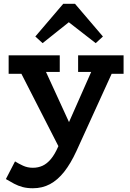

<svg xmlns="http://www.w3.org/2000/svg" viewBox="-20 -766 694 1024"><path d="M155.3 238Q125 238 101 231.7Q76.9 225.3 55.2 213.8Q33.6 202.3 11.4 189L60.1 94.8Q78.5 106.4 102.6 117.6Q126.7 128.8 155.3 128.8Q183.3 128.8 207.1 117.9Q230.9 106.9 251.5 82.2Q272.1 57.5 289.9 16.8L497.9 -453.8H612.6L387.7 39.5Q357.2 106 322.4 150.1Q287.6 194.2 246.6 216.1Q205.5 238 155.3 238ZM312.2 54.2 71.7 -416.3H209.7L396.4 -9.3ZM26.1 -372.5V-471H298.7V-382.5H134.6L131.6 -372.5ZM396.6 -382.5V-471H639.1V-372.5H536.9L534.3 -382.5ZM207.2 -535.9 168.4 -571.3 317.2 -745.7H380L528.9 -571.3L490.4 -535.9L347 -647.4Z"/></svg>

Font: BioRhyme ExtraBold
Style: Regular
Weight: 800
Designer: Aoife Mooney
Foundry: Aoife Mooney Type
Version: Version 1.600;gftools[0.9.33]